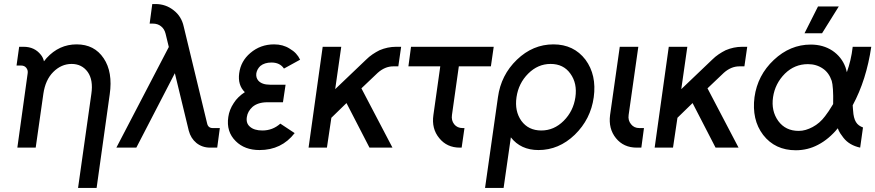

<svg xmlns="http://www.w3.org/2000/svg" viewBox="-20 -732 4340 952"><path d="M459 200 524 -264Q532 -319 524.5 -364Q517 -409 494 -443Q448 -512 360 -512Q273 -512 211 -444Q208 -440 204.5 -436Q201 -432 198 -428Q196 -437 192 -445.5Q188 -454 182 -461Q151 -500 97 -500H75L62 -407H85Q101 -407 110 -396Q120 -384 117 -367L66 0H96H144H157L195 -267Q205 -336 244 -375Q284 -415 335 -415Q386 -415 415 -375Q443 -335 433 -267L367 200Z M735 -712 722 -615H737Q762 -615 778 -602Q795 -589 801 -565L817 -499L557 0H656L847 -369L916 -84Q926 -46 954 -23Q983 0 1022 0H1057L1070 -97H1035Q1012 -97 1007 -120L891 -600Q880 -651 841 -681Q802 -712 751 -712Z M1396 -312H1319Q1279 -312 1261 -332Q1248 -347 1251 -369Q1255 -390 1271 -405Q1292 -422 1326 -422Q1368 -422 1388 -392L1468 -436Q1460 -453 1447.5 -466.5Q1435 -480 1416 -491Q1383 -512 1339 -512Q1271 -512 1221 -469Q1174 -429 1166 -369Q1158 -310 1194 -275Q1177 -264 1163 -250.5Q1149 -237 1139 -221Q1117 -188 1112 -152Q1101 -79 1149 -32Q1193 12 1267 12Q1376 12 1441 -72L1370 -119Q1332 -85 1281 -85Q1240 -85 1219 -104Q1199 -121 1204 -152Q1208 -180 1232 -202Q1259 -225 1306 -225H1383Z M1580 -500 1510 0H1601L1623 -148L1698 -221L1812 0H1926L1772 -294L1853 -371Q1889 -403 1930 -403H1955L1969 -500H1944Q1902 -500 1862 -483Q1844 -474 1827 -462.5Q1810 -451 1795 -436L1642 -290L1672 -500Z M2018 -500 2005 -403H2163L2129 -162Q2119 -94 2158 -47Q2196 0 2260 0H2269L2283 -97H2274Q2247 -97 2232 -116Q2217 -135 2221 -162L2255 -403H2414L2428 -500Z M2710 -415Q2774 -415 2808 -367Q2843 -319 2833 -250Q2823 -181 2775 -133Q2727 -85 2664 -85Q2600 -85 2565 -133Q2531 -181 2541 -250Q2551 -319 2599 -367Q2647 -415 2710 -415ZM2724 -512Q2622 -512 2543 -436Q2464 -360 2449 -250L2385 200H2477L2513 -51Q2562 12 2650 12Q2751 12 2830 -64Q2909 -141 2924 -250Q2939 -360 2883 -436Q2825 -512 2724 -512Z M3053 -500 3005 -162Q2996 -94 3034 -47Q3072 0 3137 0H3160L3173 -97H3150Q3124 -97 3109 -116Q3093 -135 3097 -162L3145 -500Z M3296 -500 3226 0H3317L3339 -148L3414 -221L3528 0H3642L3488 -294L3569 -371Q3605 -403 3646 -403H3671L3685 -500H3660Q3618 -500 3578 -483Q3560 -474 3543 -462.5Q3526 -451 3511 -436L3358 -290L3388 -500Z M4000 -511Q3898 -511 3817 -435Q3736 -359 3721 -250Q3714 -195 3724.5 -148Q3735 -101 3764 -63Q3823 13 3926 13Q3985 13 4036 -14Q4063 -28 4087.5 -48.5Q4112 -69 4134 -96Q4139 -82 4146.5 -70.5Q4154 -59 4162 -49Q4177 -30 4197.5 -18Q4218 -6 4245 0L4259 -100Q4248 -104 4239 -110.5Q4230 -117 4224 -127Q4218 -137 4214.5 -151Q4211 -165 4210 -183Q4210 -188 4209 -194.5Q4208 -201 4208 -210Q4242 -273 4265 -345.5Q4288 -418 4300 -500H4208Q4204 -465 4196.5 -433.5Q4189 -402 4179 -374Q4177 -381 4175.5 -387.5Q4174 -394 4172 -399Q4153 -450 4107 -481Q4061 -511 4000 -511ZM3986 -414Q4028 -414 4060 -392Q4090 -372 4104 -331Q4108 -318 4110 -289Q4112 -260 4111 -216Q4099 -196 4089 -181Q4079 -166 4071 -156Q4045 -121 4009 -102Q3992 -93 3975 -88Q3958 -83 3940 -83Q3875 -83 3839 -132Q3803 -182 3813 -250Q3823 -318 3872 -367Q3920 -414 3986 -414ZM3969 -567H4056L4139 -700H4036Z"/></svg>

Font: Unageo
Style: Medium-Italic
Weight: 500
Designer: Richard Sepsi
Foundry: Richard Sepsi
Version: Version 2.000